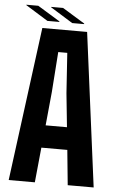

<svg xmlns="http://www.w3.org/2000/svg" viewBox="-61 -954 610 995"><g transform="rotate(5 244.5 -456.5)"><path d="M23 0 128 -800H361L465 0H330L312 -182H177L159 0ZM189 -299H300L282 -474L268 -683H221L206 -474ZM151 -839 35 -911V-913H97L213 -842V-839ZM164 -911V-913H226L342 -842V-839H280Z"/></g></svg>

Font: Big Shoulders Text ExtraBold
Style: Regular
Weight: 800
Designer: Patric King
Foundry: XO Type Co
Version: Version 1.000; ttfautohint (v1.8.2)